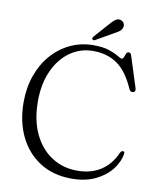

<svg xmlns="http://www.w3.org/2000/svg" viewBox="-95 -947 845 1035"><g transform="rotate(10 327.0 -429.5)"><path d="M624.5 -167Q618.5 -122.5 586.8 -80.8Q555 -39 499.8 -11.8Q444.5 15.5 368 15.5Q267.5 15.5 194.5 -31Q121.5 -77.5 82 -159Q42.5 -240.5 42.5 -346Q42.5 -425.5 66.2 -492.5Q90 -559.5 133.2 -609Q176.5 -658.5 234.8 -686Q293 -713.5 361.5 -713.5Q413.5 -713.5 446.8 -702.2Q480 -691 498 -679.8Q516 -668.5 522.5 -668.5Q529.5 -668.5 533 -678.5Q536.5 -688.5 541 -698.5Q545.5 -708.5 554.5 -708.5Q565.5 -708.5 570 -693L624.5 -522Q627 -514 623.5 -508Q620 -502 612 -501Q599 -499.5 592 -514.5Q553 -604.5 498 -643.5Q443 -682.5 365 -682.5Q294.5 -682.5 238.5 -642.8Q182.5 -603 150 -531.5Q117.5 -460 117.5 -365Q117.5 -261 153.2 -186.2Q189 -111.5 250.8 -71.8Q312.5 -32 390 -32Q467 -32 520.2 -67.2Q573.5 -102.5 601 -166.5Q609 -180 617 -178.5Q625.5 -177.5 624.5 -167ZM423 -839Q438.5 -857.5 451.8 -867Q465 -876.5 480 -873Q493 -869.5 499 -858.8Q505 -848 502 -837Q498.5 -823 487.2 -814.2Q476 -805.5 459.5 -797L363.5 -742Q354 -737 349 -743.5Q346 -747 347.5 -751Q349 -755 352 -759Z"/></g></svg>

Font: Fraunces 72pt Soft Light
Style: Regular
Weight: 300
Version: Version 1.000;[b76b70a41]